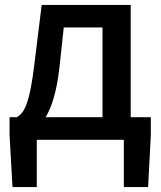

<svg xmlns="http://www.w3.org/2000/svg" viewBox="-20 -570 657 783"><path d="M222 -291 240 -458H398V-92H166C191 -133 211 -196 222 -291ZM130 0H485V193H584L595 -18V-92H513V-550H150L121 -315C101 -144 78 -108 48 -92H19V-18L31 193H130Z"/></svg>

Font: Noto Sans HK Medium
Style: Regular
Weight: 500
Designer: Ryoko NISHIZUKA 西塚涼子 (kana, bopomofo & ideographs); Paul D. Hunt (Latin, Greek & Cyrillic); Sandoll Communications 산돌커뮤니
Foundry: Adobe
Version: Version 2.002;hotconv 1.0.116;makeotfexe 2.5.65601